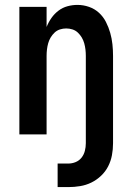

<svg xmlns="http://www.w3.org/2000/svg" viewBox="-20 -548 540 783"><path d="M215 215V119H258Q274 119 288.5 113Q303 107 312.5 95Q322 83 326 67.5Q330 52 330 36V-320Q330 -333 328.5 -346Q327 -359 323.5 -371.5Q320 -384 313.5 -395Q307 -406 297.5 -415Q288 -424 275.5 -428Q263 -432 250 -432Q237 -432 224.5 -428Q212 -424 202.5 -415Q193 -406 186.5 -395Q180 -384 176.5 -371.5Q173 -359 171.5 -346Q170 -333 170 -320V0H59V-520H170V-438Q178 -458 190 -475Q202 -492 218.5 -504.5Q235 -517 255 -522.5Q275 -528 296 -528Q320 -528 343 -520Q366 -512 383.5 -496Q401 -480 412 -458.5Q423 -437 429.5 -414Q436 -391 438.5 -367.5Q441 -344 441 -320V36Q441 61 436.5 85Q432 109 421 130.5Q410 152 392 169Q374 186 352.5 196.5Q331 207 307 211Q283 215 258 215Z"/></svg>

Font: Iosevka Algr
Style: Bold
Weight: 700
Monospace: yes
Designer: Belleve Invis
Foundry: Belleve Invis
Version: Version 26.0.2; ttfautohint (v1.8.3)